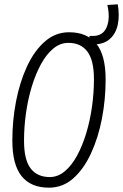

<svg xmlns="http://www.w3.org/2000/svg" viewBox="-20 -858 568 887"><path d="M206 9Q123 9 80 -44Q37 -97 37 -209Q37 -301 54 -389.5Q71 -478 104.5 -550.5Q138 -623 187 -666Q236 -709 299 -709Q382 -709 425 -656Q468 -603 468 -491Q468 -399 451 -310.5Q434 -222 400.5 -149.5Q367 -77 318.5 -34Q270 9 206 9ZM210 -40Q247 -40 279 -66.5Q311 -93 336 -139Q361 -185 378.5 -243Q396 -301 405 -365Q414 -429 414 -492Q414 -580 383.5 -620Q353 -660 296 -660Q258 -660 226 -633.5Q194 -607 169 -561Q144 -515 126.5 -457Q109 -399 100 -335Q91 -271 91 -208Q91 -120 121.5 -80Q152 -40 210 -40ZM397 -653 393 -692H410Q456 -692 473 -733Q490 -774 476 -835L524 -838Q533 -786 524 -744Q515 -702 487 -677.5Q459 -653 413 -653Z"/></svg>

Font: Georama SemiCondensed Light
Style: Italic
Weight: 300
Width: 4
Italic angle: -9°
Designer: Jean-Baptiste Levee
Foundry: Production Type
Version: Version 1.000